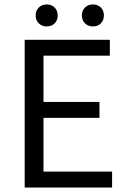

<svg xmlns="http://www.w3.org/2000/svg" viewBox="-20 -833 567 853"><path d="M89.7 0V-656.3H468V-585.6H173.2V-380H421.9V-309.3H173.2V-70.7H478V0ZM187.4 -715.5Q166.6 -715.5 152.5 -729.1Q138.4 -742.8 138.4 -764.4Q138.4 -786 152.5 -799.7Q166.6 -813.3 187.4 -813.3Q209.1 -813.3 222.7 -799.7Q236.3 -786 236.3 -764.4Q236.3 -742.8 222.7 -729.1Q209.1 -715.5 187.4 -715.5ZM392.6 -715.5Q371.9 -715.5 357.8 -729.1Q343.7 -742.8 343.7 -764.4Q343.7 -786 357.8 -799.7Q371.9 -813.3 392.6 -813.3Q414.4 -813.3 428 -799.7Q441.6 -786 441.6 -764.4Q441.6 -742.8 428 -729.1Q414.4 -715.5 392.6 -715.5Z"/></svg>

Font: Source Sans 3
Style: Regular
Weight: 200
Designer: Paul D. Hunt
Foundry: Adobe
Version: Version 3.046;hotconv 1.0.118;makeotfexe 2.5.65603